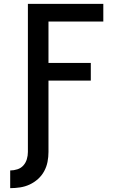

<svg xmlns="http://www.w3.org/2000/svg" viewBox="-20 -755 640 998"><path d="M33 223V131Q52 131 70.5 125Q89 119 101.5 105Q114 91 119.5 72.5Q125 54 125 35V-735H517V-643H232V-428H452V-336H232V35Q232 61 227 86.5Q222 112 209.5 135Q197 158 177.5 175.5Q158 193 134.5 204Q111 215 85 219Q59 223 33 223Z"/></svg>

Font: Iosevka Aile Semibold
Style: Regular
Weight: 600
Designer: Belleve Invis
Foundry: Belleve Invis
Version: Version 31.1.0; ttfautohint (v1.8.4)